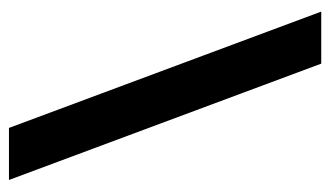

<svg xmlns="http://www.w3.org/2000/svg" viewBox="-178 -576 754 439"><g transform="rotate(90 199.5 -357.0)"><path d="M126 -714 392 0H273L7 -714Z"/></g></svg>

Font: Noto Sans Nag Mundari SemiBold
Style: Regular
Weight: 600
Version: Version 1.000